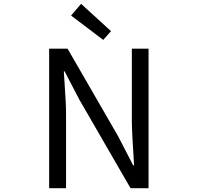

<svg xmlns="http://www.w3.org/2000/svg" viewBox="-20 -989 1040 1009"><path d="M238.3 0V-733.4H335L601.6 -271.5L679.7 -120.1H684.6Q672.9 -297.9 672.9 -351.6V-733.4H760.7V0H666L398.4 -462.9L319.3 -614.3H315.4Q316.4 -590.8 319.8 -543.5Q323.2 -496.1 325.2 -457.5Q327.1 -418.9 327.1 -384.8V0ZM522.5 -779.3 353.5 -907.2 406.2 -968.8 563.5 -825.2Z"/></svg>

Font: GenEi Gothic M Regular
Style: Regular
Weight: 400
Designer: o_tamon (Modified); [Source Han Sans]
Ryoko NISHIZUKA  (kana & ideographs); Paul D. Hunt (Latin, Greek & Cyrillic); Wenl
Version: Version 1.1a;Original Version 1.004